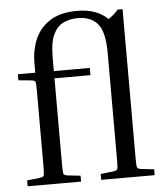

<svg xmlns="http://www.w3.org/2000/svg" viewBox="-53 -797 731 845"><g transform="rotate(-5 312.5 -375.0)"><path d="M596 -26V0H360V-26L415 -32Q431 -34 434 -40Q437 -46 437 -81V-552Q437 -647 407 -682.5Q377 -718 319 -718Q284 -718 255.5 -704.5Q227 -691 210.5 -656Q194 -621 194 -555V-495H353V-463H194V-81Q194 -46 197 -40Q200 -34 216 -32L271 -26V0H35V-26L90 -32Q106 -34 109 -40Q112 -46 112 -81V-414Q112 -449 109.5 -455Q107 -461 90 -463L35 -468V-495H112V-541Q112 -595 132.5 -643Q153 -691 198.5 -720.5Q244 -750 319 -750Q406 -750 454 -702Q466 -710 477 -719.5Q488 -729 497 -740H519V-81Q519 -46 522 -40Q525 -34 541 -32Z"/></g></svg>

Font: Inria Serif
Style: Regular
Weight: 400
Designer: Black Foundry Team
Foundry: Black Foundry
Version: Version 1.000; ttfautohint (v1.8.3)